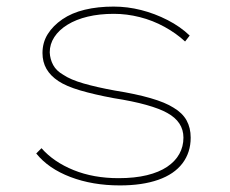

<svg xmlns="http://www.w3.org/2000/svg" viewBox="-20 -553 697 583"><path d="M344 10Q261 10 194 -15.5Q127 -41 90 -87L106 -103Q143 -61 203.5 -36.5Q264 -12 340 -12Q389 -12 426 -21Q463 -30 487.5 -46.5Q512 -63 524.5 -85.5Q537 -108 537 -135Q537 -183 488 -210Q465 -223 424 -234.5Q383 -246 325 -255Q266 -266 223.5 -278.5Q181 -291 157 -307Q133 -323 121 -344Q109 -365 109 -392Q109 -424 125 -449.5Q141 -475 169.5 -494.5Q198 -514 237.5 -523.5Q277 -533 325 -533Q367 -533 408.5 -522.5Q450 -512 489 -492Q528 -472 556 -445L542 -427Q515 -452 479.5 -471.5Q444 -491 404.5 -501Q365 -511 326 -511Q282 -511 246.5 -502.5Q211 -494 185 -478Q159 -462 145 -440.5Q131 -419 131 -394Q132 -373 141.5 -355.5Q151 -338 172 -326Q194 -311 234 -299.5Q274 -288 329 -278Q392 -268 437 -255Q482 -242 507 -226Q534 -210 546.5 -187.5Q559 -165 559 -135Q559 -90 534 -57Q509 -24 460.5 -7Q412 10 344 10Z"/></svg>

Font: Lexend Giga Thin
Style: Regular
Weight: 250
Version: Version 1.007